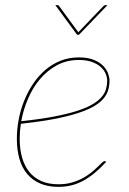

<svg xmlns="http://www.w3.org/2000/svg" viewBox="-20 -720 500 746"><path d="M45.5 0ZM405.5 -407Q405.5 -387.5 400.2 -369.8Q395 -352 381.2 -336Q367.5 -320 343 -306Q318.5 -292 280.2 -279.8Q242 -267.5 188 -257.2Q134 -247 61 -239Q56.5 -209.5 56.5 -181Q56.5 -140 66 -107.2Q75.5 -74.5 94.2 -51.5Q113 -28.5 141.2 -16.2Q169.5 -4 207.5 -4Q236 -4 259.2 -10.8Q282.5 -17.5 301 -27.5Q319.5 -37.5 333.8 -49Q348 -60.5 358.2 -70.5Q368.5 -80.5 375.5 -87.2Q382.5 -94 386.5 -94Q389.5 -94 391.5 -92L392.5 -91Q369 -65.5 346.8 -47.2Q324.5 -29 302 -17Q279.5 -5 256 0.5Q232.5 6 206.5 6Q166.5 6 136.2 -7Q106 -20 85.8 -44Q65.5 -68 55.5 -102.8Q45.5 -137.5 45.5 -181Q45.5 -217 52.5 -254.8Q59.5 -292.5 73.5 -327.5Q87.5 -362.5 108 -393.5Q128.5 -424.5 155.2 -447.5Q182 -470.5 214.8 -483.8Q247.5 -497 286.5 -497Q321.5 -497 344.5 -487.5Q367.5 -478 381 -464Q394.5 -450 400 -434.5Q405.5 -419 405.5 -407ZM286.5 -487Q239 -487 201.2 -466.5Q163.5 -446 135.2 -412.5Q107 -379 88.8 -336.2Q70.5 -293.5 62.5 -249Q136.5 -257 190 -267.2Q243.5 -277.5 280.5 -289.5Q317.5 -301.5 340.2 -315.2Q363 -329 375.5 -344Q388 -359 392.2 -374.8Q396.5 -390.5 396.5 -407Q396.5 -419 390.8 -433Q385 -447 372.2 -459Q359.5 -471 338.2 -479Q317 -487 286.5 -487ZM287 -585H279.5L195 -700H203Q208 -700 210 -696L282 -598Q282.5 -597 283 -596.2Q283.5 -595.5 284 -594.5L287.5 -598L381.5 -696Q385.5 -700 389 -700H397.5Z"/></svg>

Font: Lato Hairline
Style: Italic
Weight: 100
Italic angle: -7°
Designer: Lukasz Dziedzic
Foundry: tyPoland Lukasz Dziedzic
Version: Version 2.007; 2014-02-27